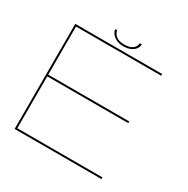

<svg xmlns="http://www.w3.org/2000/svg" viewBox="-170 -914 1048 1068"><g transform="rotate(30 354.0 -380.5)"><path d="M62.5 0H620.5V-11H73.5V-344H594V-355H73.5V-664H620.5V-675H62.5ZM354.5 -700.5Q384 -700.5 403 -709.8Q422 -719 431 -732.8Q440 -746.5 440 -761H427Q427 -751 420.8 -739.5Q414.5 -728 399 -719.8Q383.5 -711.5 354.5 -711.5Q328.5 -711.5 312.8 -720Q297 -728.5 289.8 -740Q282.5 -751.5 282.5 -761H270Q270 -746.5 280.8 -732.8Q291.5 -719 310.2 -709.8Q329 -700.5 354.5 -700.5Z"/></g></svg>

Font: Anybody Expanded Thin
Style: Regular
Weight: 250
Width: 7
Version: Version 1.113;gftools[0.9.25]